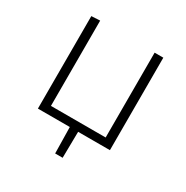

<svg xmlns="http://www.w3.org/2000/svg" viewBox="-149 -623 862 889"><g transform="rotate(30 282.5 -178.5)"><path d="M90 0V-494.5L136 -497V-41H428.5V-494.5H475V0H305Q304.5 35 304 70Q303.5 105 303 140H263Q262.5 105 261.8 70Q261 35 260.5 0Z"/></g></svg>

Font: Commissioner ExtraLight
Style: Regular
Weight: 200
Designer: Kostas Bartsokas
Foundry: Kostas Bartsokas
Version: Version 1.000; ttfautohint (v1.8.3)